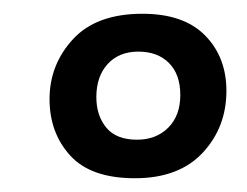

<svg xmlns="http://www.w3.org/2000/svg" viewBox="-20 -805 359 279"><path d="M176 -546Q112 -546 82 -579Q52 -612 52 -661Q52 -711 86 -748Q120 -785 187 -785Q247 -785 278 -753.5Q309 -722 309 -673Q309 -620 274.5 -583Q240 -546 176 -546ZM179 -602Q207 -602 224.5 -619.5Q242 -637 242 -667Q242 -697 225.5 -713.5Q209 -730 181 -730Q153 -730 136.5 -712Q120 -694 120 -664Q120 -637 134.5 -619.5Q149 -602 179 -602Z"/></svg>

Font: Literata 12pt Medium
Style: Italic
Weight: 500
Italic angle: -2°
Designer: Latin by Veronika Burian and Jose Scaglione. Greek by Irene Vlachou. Cyrillic by Vera Evstafieva
Foundry: TypeTogether
Version: Version 3.002